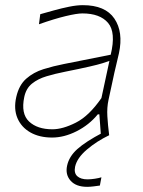

<svg xmlns="http://www.w3.org/2000/svg" viewBox="-20 -524 556 744"><path d="M182 9Q132.5 9 97.5 -11Q62.5 -31 47.5 -66.5Q32.5 -102 43 -148Q53.5 -194.5 81.8 -219.2Q110 -244 148.5 -256Q187 -268 228 -276L409 -312Q430 -398.5 398.8 -435.2Q367.5 -472 299 -472Q278 -472 234.2 -461.5Q190.5 -451 131 -430L136 -469Q159.5 -475.5 189 -483.8Q218.5 -492 248 -498Q277.5 -504 301 -504Q388 -504 423.2 -452Q458.5 -400 441 -318Q436.5 -297 430 -271Q423.5 -245 416.5 -211L400.5 -137Q394 -107 396 -73.5Q398 -40 403 0H371L365 -81H359Q325.5 -40 277 -15.5Q228.5 9 182 9ZM183 -23Q223 -23 274 -48.8Q325 -74.5 373 -144L404 -288Q393.5 -284 376.5 -278.8Q359.5 -273.5 325.8 -265.8Q292 -258 232 -246Q194 -238.5 160.5 -228.5Q127 -218.5 104 -200Q81 -181.5 74 -148Q60.5 -83.5 92.5 -53.2Q124.5 -23 183 -23ZM318 200Q274.5 200 253.5 176.2Q232.5 152.5 240 118Q247.5 82.5 279.5 53.8Q311.5 25 378 -10L380 -21H389L403 0Q355 23 316.8 55.5Q278.5 88 271 122Q266 146.5 279.5 158.8Q293 171 319 171Q332 171 348 168.5Q364 166 373 163L367 195Q358 196.5 343.2 198.2Q328.5 200 318 200Z"/></svg>

Font: Commissioner Flair Thin
Style: Italic
Weight: 100
Italic angle: -12°
Designer: Kostas Bartsokas
Foundry: Kostas Bartsokas
Version: Version 1.000; ttfautohint (v1.8.3)